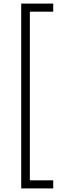

<svg xmlns="http://www.w3.org/2000/svg" viewBox="-20 -888 353 1068"><path d="M98 -868H276V-823H146V115H276V160H98Z"/></svg>

Font: Encode Sans Wide
Style: ExtraLight
Weight: 200
Designer: Pablo Impallari, Andres Torresi
Foundry: Pablo Impallari, Andres Torresi
Version: Version 1.000; ttfautohint (v1.00) -l 8 -r 50 -G 200 -x 14 -